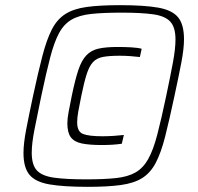

<svg xmlns="http://www.w3.org/2000/svg" viewBox="-20 -716 766 744"><path d="M320 8Q226 8 171.5 -1.5Q117 -11 94 -39Q71 -67 71 -123Q71 -160 81.5 -214.5Q92 -269 108 -344Q128 -437 144.5 -500Q161 -563 181 -602Q201 -641 233 -661.5Q265 -682 316 -689Q367 -696 445 -696Q538 -696 592.5 -686.5Q647 -677 670 -649Q693 -621 693 -564Q693 -527 682.5 -472.5Q672 -418 656 -344Q636 -250 620 -187Q604 -124 583.5 -85Q563 -46 531 -26Q499 -6 448 1Q397 8 320 8ZM314 -21Q384 -21 430 -26Q476 -31 505.5 -48Q535 -65 554.5 -100Q574 -135 589.5 -194.5Q605 -254 624 -344Q640 -420 650 -473.5Q660 -527 660 -563Q660 -610 640 -632Q620 -654 574 -660.5Q528 -667 451 -667Q380 -667 333.5 -662Q287 -657 257.5 -640Q228 -623 209 -588Q190 -553 174.5 -493.5Q159 -434 140 -344Q124 -267 113.5 -213.5Q103 -160 103 -124Q103 -77 123 -55.5Q143 -34 189.5 -27.5Q236 -21 314 -21ZM375 -154Q327 -154 297.5 -160Q268 -166 254.5 -184Q241 -202 241 -238Q241 -257 246 -283Q251 -309 258 -344Q271 -407 283.5 -444.5Q296 -482 314.5 -501.5Q333 -521 361.5 -527.5Q390 -534 436 -534Q464 -534 489.5 -532.5Q515 -531 529 -527L522 -495Q507 -497 485.5 -498.5Q464 -500 444 -500Q404 -500 379.5 -495.5Q355 -491 340.5 -475.5Q326 -460 316 -429Q306 -398 295 -344Q288 -310 283.5 -285Q279 -260 279 -242Q279 -206 301.5 -197Q324 -188 377 -188Q398 -188 421 -189.5Q444 -191 460 -193L452 -159Q418 -154 375 -154Z"/></svg>

Font: Saira ExtraLight
Style: Italic
Weight: 200
Italic angle: -12°
Designer: Hector Gatti with collaboration of the Omnibus-Type team
Foundry: Omnibus-Type
Version: Version 1.100; ttfautohint (v1.8.3)